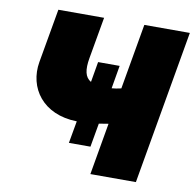

<svg xmlns="http://www.w3.org/2000/svg" viewBox="-79 -780 873 860"><g transform="rotate(10 358.0 -350.0)"><path d="M268 -121H366L385 -229L428 -236L387 0H594L716 -700H509L457 -402C439 -398 428 -396 414 -395L432 -500H334L318 -407C290 -423 283 -456 293 -512L326 -700H118L75 -455C54 -335 131 -225 286 -222Z"/></g></svg>

Font: Fixel Display Black
Style: Italic
Weight: 900
Italic angle: -10°
Designer: AlfaBravo + MacPaw
Foundry: Kyrylo Tkachov, Marchela Mozhyna, Serhii Makarenko, Maria Weinstein, Zakhar Kryvoshyya
Version: Version 1.210;Glyphs 3.2 (3217)